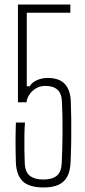

<svg xmlns="http://www.w3.org/2000/svg" viewBox="-20 -820 376 846"><path d="M173 6Q109 6 80.8 -20.8Q52.5 -47.5 50 -103Q48.5 -151 48.5 -193Q48.5 -235 50 -280H90Q88 -255.5 87.5 -223Q87 -190.5 87.5 -158.2Q88 -126 89 -103Q90.5 -61 112 -45Q133.5 -29 171 -29Q210 -29 230.2 -45.8Q250.5 -62.5 252 -102Q255 -164 255.5 -235.8Q256 -307.5 253 -371.5Q251.5 -408.5 233 -425Q214.5 -441.5 180 -441.5Q155.5 -441.5 137.2 -430Q119 -418.5 108.5 -401.8Q98 -385 97 -369.5H59V-800H290V-764H98V-440H111.5Q119 -455.5 141.2 -466Q163.5 -476.5 189.5 -476.5Q241 -476.5 265.5 -450.2Q290 -424 292 -372.5Q293.5 -337.5 294 -292Q294.5 -246.5 293.8 -198Q293 -149.5 291 -106Q289.5 -66 276.2 -41.5Q263 -17 237.2 -5.5Q211.5 6 173 6Z"/></svg>

Font: Big Shoulders Thin
Style: Regular
Weight: 100
Version: Version 2.002